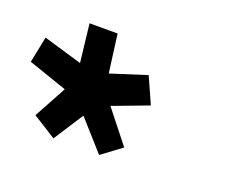

<svg xmlns="http://www.w3.org/2000/svg" viewBox="-95 -963 653 553"><g transform="rotate(20 231.0 -686.5)"><path d="M306.5 -778 196.8 -743 181.4 -860H95.4L108.8 -743L-9.5 -778L-25.7 -698L93.3 -657L39.5 -558L111 -513L169.8 -604L251 -513L311.5 -558L233.3 -657L342.3 -698Z"/></g></svg>

Font: Hussar
Style: BdOpOblOne
Weight: 700
Foundry: Cannot Into Space Fonts
Version: Version 2.00